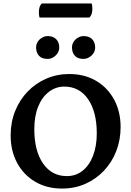

<svg xmlns="http://www.w3.org/2000/svg" viewBox="-20 -1086 764 1118"><path d="M341.5 12Q252.3 12 184.8 -27.8Q117.3 -67.6 79.7 -137.6Q42 -207.6 42 -297.5Q42 -374 68 -439Q93.9 -504 140.6 -552.5Q187.2 -601 249.4 -628Q311.7 -655 383.3 -655Q472.5 -655 539.8 -615.2Q607.1 -575.4 644.7 -505.6Q682.3 -435.9 682.3 -346.1Q682.3 -271.2 656.9 -206Q631.5 -140.7 585.2 -91.9Q538.8 -43.1 476.8 -15.5Q414.7 12 341.5 12ZM369.1 -60.6Q422.1 -60.6 461.3 -92Q500.4 -123.4 521.9 -179.5Q543.5 -235.5 543.5 -309.5Q543.5 -435.2 492.9 -508.5Q442.3 -581.8 354.6 -581.8Q304.9 -581.8 265 -551.5Q225.1 -521.2 202.4 -465.7Q179.8 -410.1 179.8 -333.5Q179.8 -207.8 230.6 -134.2Q281.5 -60.6 369.1 -60.6ZM466.2 -743Q431.7 -743 415.5 -761.7Q399.2 -780.4 399.2 -809.5Q399.2 -828 408.9 -843Q418.6 -858 434.4 -866.9Q450.2 -875.9 466.2 -875.9Q499.7 -875.9 516.9 -857.5Q534.1 -839.1 534.1 -809.5Q534.1 -791.5 524.4 -776.5Q514.7 -761.4 498.9 -752.2Q483.1 -743 466.2 -743ZM257.1 -743Q223.2 -743 206.7 -761.7Q190.2 -780.4 190.2 -809.5Q190.2 -828 199.9 -843Q209.6 -858 225.4 -866.9Q241.1 -875.9 257.1 -875.9Q290.1 -875.9 307.5 -857.5Q325 -839.1 325 -809.5Q325 -791.5 315.3 -776.5Q305.6 -761.4 290.1 -752.2Q274.6 -743 257.1 -743ZM500.5 -983.8H210.3Q208.8 -988.1 207.6 -995.4Q206.4 -1002.7 206.4 -1012.9Q206.4 -1051.7 223.8 -1065.7H514Q515.4 -1061.4 516.6 -1053.6Q517.9 -1045.8 517.9 -1036.1Q517.9 -999.4 500.5 -983.8Z"/></svg>

Font: Petrona
Style: Regular
Weight: 400
Designer: Ringo R. Seeber
Foundry: Ringo R. Seeber
Version: Version 2.001; ttfautohint (v1.8.3)